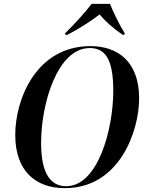

<svg xmlns="http://www.w3.org/2000/svg" viewBox="-20 -964 761 995"><path d="M318 -792 317 -784H330C388 -814 454 -856 496 -889C524 -856 564 -819 615 -784H625L626 -792C603 -828 566 -902 550 -944H455C419 -897 362 -835 318 -792ZM316 11C599 11 701 -284 701 -454C701 -648 587 -725 449 -725C168 -725 59 -450 59 -265C59 -77 165 11 316 11ZM323 1C247 1 193 -57 193 -223C193 -430 279 -715 445 -715C523 -715 567 -662 567 -493C567 -295 488 1 323 1Z"/></svg>

Font: Noto Serif Display SemiCondensed SemiBold
Style: Italic
Weight: 600
Width: 4
Italic angle: -12°
Designer: Monotype Design Team
Foundry: Monotype Imaging Inc.
Version: Version 2.009